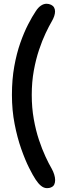

<svg xmlns="http://www.w3.org/2000/svg" viewBox="-20 -785 358 1022"><path d="M253.5 211.5Q247.5 214.5 241.8 215.5Q236 216.5 230.5 216.5Q213.5 216.5 198.5 204.2Q183.5 192 169.5 170.5Q156 150.5 135 108.8Q114 67 93 7.5Q72 -52 57.8 -125Q43.5 -198 43.5 -280Q43.5 -362.5 56 -431.8Q68.5 -501 88.2 -557Q108 -613 129.8 -655.2Q151.5 -697.5 170.5 -725.5Q182.5 -744.5 197.5 -754.8Q212.5 -765 228 -765Q240 -765 252 -759.5Q273 -749 273 -724Q273 -701.5 256 -672Q241 -646.5 222.8 -608Q204.5 -569.5 187.8 -519.5Q171 -469.5 160 -409.2Q149 -349 149 -280Q149 -211.5 159.8 -151.2Q170.5 -91 187.2 -40.8Q204 9.5 222 48.2Q240 87 255 112.5Q263.5 127.5 268.5 143.8Q273.5 160 273.5 173.5Q273.5 187 268.8 197Q264 207 253.5 211.5Z"/></svg>

Font: Sono Medium
Style: Regular
Weight: 500
Designer: Tyler Finck
Foundry: Tyler Finck
Version: Version 2.112